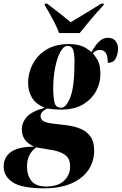

<svg xmlns="http://www.w3.org/2000/svg" viewBox="-100 -786 663 1046"><path d="M141 240Q20 240 -30 207.5Q-80 175 -80 121Q-80 71 -40.5 42Q-1 13 87 13Q51 -3 35 -26Q19 -49 19 -81Q19 -119 46.5 -149.5Q74 -180 144 -199Q93 -220 73 -256Q53 -292 53 -335Q53 -388 78 -436.5Q103 -485 152.5 -515.5Q202 -546 275 -546Q311 -546 340 -537Q369 -528 398 -502Q407 -518 419.5 -536Q432 -554 449 -567Q466 -580 487 -580Q516 -580 529.5 -562.5Q543 -545 543 -522Q543 -495 531.5 -469.5Q520 -444 487 -444Q487 -484 475.5 -499Q464 -514 443 -514Q422 -514 406 -495Q417 -483 432 -458.5Q447 -434 447 -380Q447 -334 423.5 -290Q400 -246 353 -217.5Q306 -189 233 -189Q205 -189 184.5 -191.5Q164 -194 156 -195Q136 -184 128.5 -174.5Q121 -165 121 -153Q121 -136 136 -126.5Q151 -117 185 -113L260 -104Q304 -99 338.5 -84.5Q373 -70 393 -42Q413 -14 413 34Q413 95 380.5 141.5Q348 188 287 214Q226 240 141 240ZM233 -199Q261 -199 283.5 -257.5Q306 -316 306 -450Q306 -492 298.5 -514Q291 -536 268 -536Q247 -536 229.5 -504.5Q212 -473 201 -420.5Q190 -368 190 -304Q190 -257 197 -228Q204 -199 233 -199ZM152 230Q215 230 248.5 199Q282 168 282 121Q282 77 254 57.5Q226 38 181 31L98 17Q76 31 61.5 57Q47 83 47 124Q47 167 70.5 198.5Q94 230 152 230ZM222 -606Q213 -631 198 -660.5Q183 -690 168 -716.5Q153 -743 143 -759L144 -766H157Q202 -732 232 -708Q262 -684 285 -665Q315 -682 355.5 -707Q396 -732 451 -766H466L465 -759Q425 -716 394 -679Q363 -642 334 -606Z"/></svg>

Font: Noto Serif Display ExtraCondensed Black
Style: Italic
Weight: 900
Width: 2
Italic angle: -12°
Designer: Monotype Design Team
Foundry: Monotype Imaging Inc.
Version: Version 2.009